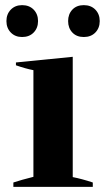

<svg xmlns="http://www.w3.org/2000/svg" viewBox="-20 -727 414 747"><path d="M5 -645Q5 -672 22 -689.5Q39 -707 66 -707Q94 -707 111 -689.5Q128 -672 128 -645Q128 -618 111 -600.5Q94 -583 66 -583Q39 -583 22 -600.5Q5 -618 5 -645ZM245 -645Q245 -672 261.5 -689.5Q278 -707 306 -707Q334 -707 351 -689.5Q368 -672 368 -645Q368 -618 351 -600.5Q334 -583 306 -583Q278 -583 261.5 -600.5Q245 -618 245 -645ZM32 -17Q62 -27 110 -39V-454Q79 -460 42 -473V-484L263 -506V-38Q299 -31 341 -17V0H32Z"/></svg>

Font: Trirong
Style: Bold
Weight: 700
Designer: Katatrad Team
Foundry: CadsonDemak
Version: Version 1.001